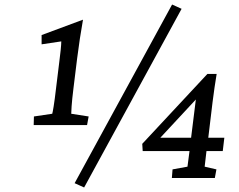

<svg xmlns="http://www.w3.org/2000/svg" viewBox="-20 -787 1059 849"><path d="M305 -398 321 -528C328 -584 338 -650 347 -700L164 -632V-591L251 -604C251 -588 247 -549 242 -512L228 -398C220 -327 213 -290 211 -284L130 -272L129 -234H365L372 -272L295 -284C295 -290 296 -327 305 -398ZM310 23 352 42 783 -748 741 -767ZM609 -151 611 -119H818L809 -50L743 -38L740 0H930L937 -38L885 -50L893 -119H965L972 -178H901L920 -336C925 -379 932 -422 938 -460H897ZM689 -178 846 -347 825 -178Z"/></svg>

Font: TPK Tissa Web
Style: Italic
Weight: 400
Italic angle: -7°
Designer: Jacques Le Bailly, Suppakit Chalermlarp | Katatrad Co.,Ltd.
Foundry: Jacques Le Bailly, Cadson Demak Co.,Ltd.
Version: Version 5.000;Glyphs 3.1.2 (3151)